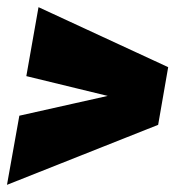

<svg xmlns="http://www.w3.org/2000/svg" viewBox="-30 -511 514 536"><path d="M-10.5 5 411.5 -162.5 439.5 -323.5 77.5 -491 43.5 -298.5 354 -223 361 -263.5 24 -188Z"/></svg>

Font: Anybody UltraCondensed Thin Black
Style: Italic
Weight: 900
Italic angle: -10°
Version: Version 1.111